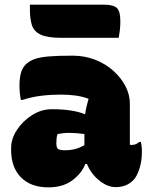

<svg xmlns="http://www.w3.org/2000/svg" viewBox="-20 -798 640 828"><path d="M540 -351V-174Q542 -173 549 -173Q566 -173 581 -186H587Q589 -180 590.5 -169Q592 -158 592 -144Q592 -104 581.5 -71Q571 -38 556 -22Q539 -5 520 2Q501 9 480 9Q443 9 407.5 -20Q372 -49 355 -91H348Q332 -50 291.5 -20Q251 10 189 10Q113 10 70.5 -33Q28 -76 28 -151V-160Q28 -200 53.5 -238.5Q79 -277 119 -302Q159 -327 203 -327Q249 -327 285 -321.5Q321 -316 347 -305Q349 -321 353 -338Q357 -355 362 -372Q335 -382 305.5 -386Q276 -390 242 -390Q198 -390 157.5 -385Q117 -380 76 -367H70Q64 -397 64 -430Q64 -458 69.5 -480.5Q75 -503 90 -519Q105 -534 127 -542.5Q149 -551 188.5 -554.5Q228 -558 293 -558Q345 -558 390 -540.5Q435 -523 468.5 -493Q502 -463 521 -426.5Q540 -390 540 -351ZM223 -180Q223 -162 230 -156Q237 -150 259 -150Q283 -150 303 -155Q323 -160 344 -172V-220Q310 -225 277 -225Q264 -225 251.5 -223.5Q239 -222 228 -220Q225 -210 224 -201.5Q223 -193 223 -182ZM109 -778H426Q468 -778 483.5 -764Q499 -750 499 -706Q499 -684 496.5 -665Q494 -646 492 -635H242Q183 -635 154.5 -649Q126 -663 117.5 -690Q109 -717 109 -756Z"/></svg>

Font: Recursive Mn Csl St Blk
Style: Regular
Weight: 900
Monospace: yes
Version: Version 1.079;hotconv 1.0.112;makeotfexe 2.5.65598; ttfautoh